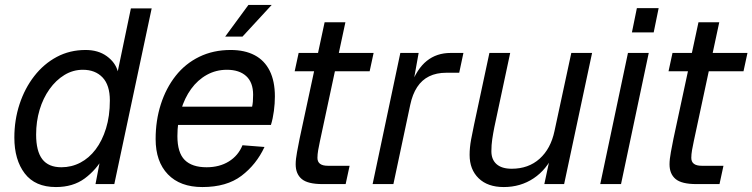

<svg xmlns="http://www.w3.org/2000/svg" viewBox="-20 -744 3041 776"><path d="M206 12Q122 12 80 -43Q38 -98 38 -188Q38 -259 59 -323Q80 -387 118.5 -436.5Q157 -486 209.5 -514Q262 -542 326 -542Q377 -542 411.5 -517Q446 -492 456 -456L509 -710H593L442 0H366L389 -120L400 -112Q369 -57 322 -22.5Q275 12 206 12ZM228 -68Q269 -68 304.5 -86.5Q340 -105 366.5 -140Q393 -175 408.5 -225Q424 -275 424 -338Q424 -400 394.5 -431Q365 -462 315 -462Q275 -462 240.5 -441Q206 -420 180 -383.5Q154 -347 140 -300Q126 -253 126 -200Q126 -133 151 -100.5Q176 -68 228 -68Z M798 12Q708 12 658.5 -39.5Q609 -91 609 -182Q609 -257 630 -322.5Q651 -388 690 -437.5Q729 -487 785.5 -514.5Q842 -542 912 -542Q969 -542 1009 -521Q1049 -500 1070 -458Q1091 -416 1091 -354Q1091 -326 1087 -295.5Q1083 -265 1075 -239H684L700 -313H999Q1001 -322 1002 -333Q1003 -344 1003 -361Q1003 -411 975 -436.5Q947 -462 897 -462Q853 -462 816 -441.5Q779 -421 752.5 -384.5Q726 -348 711.5 -299Q697 -250 697 -194Q697 -127 726.5 -97.5Q756 -68 815 -68Q867 -68 905 -91.5Q943 -115 960 -157L1049 -150Q1016 -79 956 -33.5Q896 12 798 12ZM890 -596 984 -724H1078L960 -596Z M1283 0Q1224 0 1199.5 -20.5Q1175 -41 1175 -80Q1175 -100 1180.5 -129.5Q1186 -159 1191 -184L1292 -654H1376L1273 -173Q1269 -155 1266 -137.5Q1263 -120 1263 -106Q1263 -90 1273.5 -82Q1284 -74 1305 -74H1393L1377 0ZM1171 -456 1187 -530H1490L1474 -456Z M1486 0 1598 -530H1672L1648 -396L1640 -398Q1665 -466 1705 -498Q1745 -530 1801 -530H1853L1836 -450H1784Q1744 -450 1714.5 -435.5Q1685 -421 1666 -392Q1647 -363 1638 -320L1570 0Z M2016 12Q1951 12 1914.5 -23.5Q1878 -59 1878 -118Q1878 -147 1884 -180Q1890 -213 1896 -240L1958 -530H2042L1978 -230Q1973 -205 1969.5 -181.5Q1966 -158 1966 -133Q1966 -99 1987 -80.5Q2008 -62 2048 -62Q2116 -62 2161 -102.5Q2206 -143 2221 -214L2289 -530H2373L2260 0H2180L2208 -131L2219 -124Q2190 -59 2137 -23.5Q2084 12 2016 12Z M2406 0 2518 -530H2602L2490 0ZM2534 -613 2554 -711H2642L2622 -613Z M2794 0Q2735 0 2710.5 -20.5Q2686 -41 2686 -80Q2686 -100 2691.5 -129.5Q2697 -159 2702 -184L2803 -654H2887L2784 -173Q2780 -155 2777 -137.5Q2774 -120 2774 -106Q2774 -90 2784.5 -82Q2795 -74 2816 -74H2904L2888 0ZM2682 -456 2698 -530H3001L2985 -456Z"/></svg>

Font: Geist
Style: Italic
Weight: 400
Italic angle: -12°
Designer: Basement.studio, Andrés Briganti, Mateo Zaragoza
Foundry: Basement.studio, Vercel, Andrés Briganti, Guido Ferreyra, Mateo Zaragoza
Version: Version 1.500